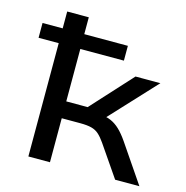

<svg xmlns="http://www.w3.org/2000/svg" viewBox="-104 -804 875 902"><g transform="rotate(15 333.0 -352.5)"><path d="M113 0V-551H15V-623H113V-705H218V-623H430V-551H218V-296H322L502 -493H623L399 -252L385 -279Q418 -276 441 -266Q464 -256 484.5 -236.5Q505 -217 527 -185L653 0H535L430 -153Q414 -176 399 -189.5Q384 -203 363 -208.5Q342 -214 308 -214H218V0Z"/></g></svg>

Font: Nunito Sans 7pt SemiExpanded Medium
Style: Regular
Weight: 500
Width: 6
Designer: Vernon Adams
Foundry: Vernon Adams
Version: Version 3.101;gftools[0.9.27]